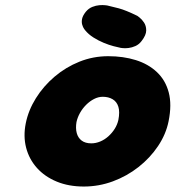

<svg xmlns="http://www.w3.org/2000/svg" viewBox="-20 -716 675 738"><path d="M302 1Q244 1 198 -18Q152 -37 122 -70.5Q92 -104 80.5 -148Q69 -192 79 -242Q89 -292 118 -338.5Q147 -385 190 -421.5Q233 -458 285.5 -479Q338 -500 396 -500Q454 -500 502 -485Q550 -470 583 -439Q616 -408 628.5 -361Q641 -314 628 -250Q618 -200 587.5 -154.5Q557 -109 512.5 -74Q468 -39 414 -19Q360 1 302 1ZM331 -165Q348 -165 365 -172Q382 -179 396.5 -192Q411 -205 421 -221Q431 -237 435 -255Q441 -286 435 -305.5Q429 -325 413 -334.5Q397 -344 375 -344Q358 -344 341.5 -335.5Q325 -327 311 -313Q297 -299 287.5 -282Q278 -265 274 -247Q270 -223 275 -204.5Q280 -186 294 -175.5Q308 -165 331 -165ZM444 -532Q434 -534 416.5 -538.5Q399 -543 378.5 -551.5Q358 -560 339 -572Q320 -584 307 -600Q307 -600 303 -605.5Q299 -611 296 -621Q293 -631 295.5 -643.5Q298 -656 310 -671Q321 -684 335 -689.5Q349 -695 362 -696Q375 -697 383.5 -696Q392 -695 392 -695Q410 -691 436.5 -684Q463 -677 508 -655Q508 -655 516.5 -648.5Q525 -642 533.5 -629.5Q542 -617 542 -599Q542 -581 524 -558Q514 -545 500.5 -539Q487 -533 474 -531.5Q461 -530 452.5 -531Q444 -532 444 -532Z"/></svg>

Font: Sour Gummy Black
Style: Italic
Weight: 900
Italic angle: -11.3°
Designer: Stefie Justprince
Foundry: Eifetstype
Version: Version 1.000